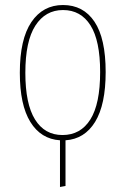

<svg xmlns="http://www.w3.org/2000/svg" viewBox="-20 -549 500 765"><path d="M241 10V192L219 196V10Q143 5 101 -63Q59 -131 59 -259Q59 -393 105 -461Q151 -529 231 -529Q312 -529 356.5 -462.5Q401 -396 401 -262Q401 -132 359 -63.5Q317 5 241 10ZM379 -262Q379 -387 340.5 -448Q302 -509 231 -509Q161 -509 121 -447Q81 -385 81 -259Q81 -135 119.5 -73Q158 -11 229 -11Q301 -11 340 -73Q379 -135 379 -262Z"/></svg>

Font: Fira Sans Extra Condensed Thin
Style: Regular
Weight: 250
Width: 1
Designer: Carrois Corporate & Edenspiekermann AG
Foundry: Carrois Corporate GbR & Edenspiekermann AG
Version: Version 4.203